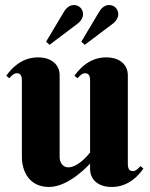

<svg xmlns="http://www.w3.org/2000/svg" viewBox="-20 -735 595 763"><path d="M488 -436C488 -475 459 -507 402 -507C335 -507 295 -461 276 -434L288 -424C296 -433 306 -444 318 -444C337 -444 338 -426 338 -414V-129C328 -116 289 -70 251 -70C228 -70 217 -92 217 -110V-436C217 -475 188 -507 131 -507C64 -507 24 -461 5 -434L17 -424C25 -433 35 -444 47 -444C66 -444 67 -426 67 -414V-112C67 -54 96 8 175 8C256 8 338 -85 338 -85V-63C338 -24 367 8 424 8C491 8 531 -38 550 -65L538 -75C530 -66 520 -55 508 -55C489 -55 488 -73 488 -85ZM177 -557 291 -643C302 -652 310 -665 310 -678C310 -700 294 -715 273 -715C258 -715 244 -705 234 -688L163 -569ZM317 -557 431 -643C442 -652 450 -665 450 -678C450 -700 434 -715 413 -715C398 -715 384 -705 374 -688L303 -569Z"/></svg>

Font: Berkshire Swash
Style: Regular
Weight: 700
Designer: Astigmatic (AOETI)
Foundry: Astigmatic (AOETI)
Version: Version 1.000